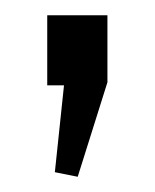

<svg xmlns="http://www.w3.org/2000/svg" viewBox="-20 -112 203 252"><path d="M42 0V-92H121V-4L82 120L52 114L64 0Z"/></svg>

Font: Pathway Gothic One
Style: Regular
Weight: 400
Version: Version 1.003; ttfautohint (v1.8.4.7-5d5b);gftools[0.9.26]